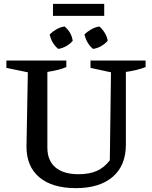

<svg xmlns="http://www.w3.org/2000/svg" viewBox="-20 -963 788 993"><path d="M373 10Q250 10 183.5 -46Q117 -102 117 -204L124 -589L13 -612V-650H323V-616Q304 -608 280.5 -602Q257 -596 225 -591V-199Q225 -133 266.5 -97.5Q308 -62 386 -62Q442 -62 480.5 -79Q519 -96 548 -134L554 -589L448 -612V-650H733V-616Q689 -599 631 -591V-215Q631 -107 563 -48.5Q495 10 373 10ZM254 -881V-943H519V-881ZM314 -826Q350 -796 356 -752Q343 -736 322.5 -724.5Q302 -713 281 -710Q246 -740 237 -785Q252 -800 272 -811.5Q292 -823 314 -826ZM494 -826Q510 -812 522 -792.5Q534 -773 537 -752Q523 -736 503 -724.5Q483 -713 461 -710Q427 -739 417 -785Q432 -800 452.5 -811.5Q473 -823 494 -826Z"/></svg>

Font: Piazzolla Medium
Style: Regular
Weight: 500
Designer: Juan Pablo del Peral
Foundry: Huerta Tipografica
Version: Version 1.330